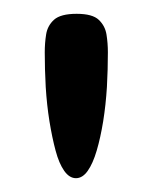

<svg xmlns="http://www.w3.org/2000/svg" viewBox="-20 -702 221 278"><path d="M90 -444Q80.5 -444 73 -454.6Q65.5 -465.2 60.5 -483.9Q55.5 -502.5 51.6 -526.4Q47.8 -550.2 46.2 -576Q44.8 -601.8 44.8 -626.2Q44.8 -639.8 46.8 -652.2Q48.8 -664.8 58.2 -673.4Q67.8 -682 91 -682Q114 -682 123.1 -673.2Q132.2 -664.5 134.2 -652Q136.2 -639.5 136.2 -626.2Q136.2 -601.8 134.8 -576Q133.2 -550.2 129.4 -526.4Q125.5 -502.5 120 -483.9Q114.5 -465.2 107 -454.6Q99.5 -444 90 -444Z"/></svg>

Font: Fredoka Light
Style: Regular
Weight: 300
Designer: Ben Nathan
Foundry: Milena B. Brandão, Ben Nathan
Version: Version 2.001